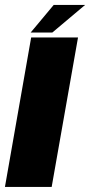

<svg xmlns="http://www.w3.org/2000/svg" viewBox="-42 -738 356 758"><path d="M-22.5 0 81 -590H266L162 0ZM79 -609.5 170 -718.5H294L164.5 -609.5Z"/></svg>

Font: Anybody ExtraBold
Style: Italic
Weight: 800
Italic angle: -10°
Designer: Tyler Finck
Foundry: Etcetera Type Company
Version: Version 1.010; ttfautohint (v1.8.3) -l 8 -r 50 -G 200 -x 14 